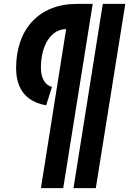

<svg xmlns="http://www.w3.org/2000/svg" viewBox="-20 -760 666 990"><path d="M359 210 510 -740H626L474 210ZM248 -312 218 -217Q166 -226 131.5 -251Q97 -276 80 -316Q63 -356 63 -408Q63 -481 83.5 -542Q104 -603 144.5 -647.5Q185 -692 244 -716Q303 -740 379 -740H458L306 210H191L321 -610Q286 -609 261.5 -591Q237 -573 221 -544Q205 -515 198 -481Q191 -447 191 -412Q191 -384 198 -363Q205 -342 218 -329Q231 -316 248 -312Z"/></svg>

Font: Georama ExtraCondensed Thin
Style: Bold Italic
Weight: 700
Italic angle: -9°
Version: Version 1.001